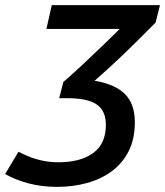

<svg xmlns="http://www.w3.org/2000/svg" viewBox="-25 -713 644 749"><path d="M198 16Q138 16 87 2.5Q36 -11 -5 -34L47 -121Q62 -113 86 -103Q110 -93 139.5 -86.5Q169 -80 203 -80Q289 -80 338.5 -116Q388 -152 388 -226Q388 -280 353 -305Q318 -330 236 -330H206L222 -393Q259 -425 299.5 -463Q340 -501 378 -537.5Q416 -574 442 -600H156L177 -693H599L582 -625Q557 -600 518 -561Q479 -522 434 -479.5Q389 -437 344 -398Q423 -385 462 -346.5Q501 -308 501 -236Q501 -171 477 -123.5Q453 -76 411 -45Q369 -14 314 1Q259 16 198 16Z"/></svg>

Font: Ubuntu Sans Mono Medium
Style: Italic
Weight: 500
Italic angle: -13.5°
Monospace: yes
Designer: Dalton Maag Ltd
Foundry: Dalton Maag Ltd
Version: Version 1.006